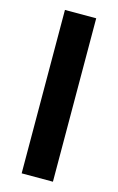

<svg xmlns="http://www.w3.org/2000/svg" viewBox="-111 -747 489 795"><g transform="rotate(15 134.0 -350.0)"><path d="M65 -700H199L201 0H67Z"/></g></svg>

Font: Panefresco 999wt
Style: Regular
Weight: 900
Version: Version 1.001